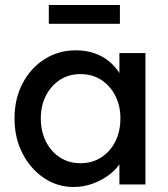

<svg xmlns="http://www.w3.org/2000/svg" viewBox="-20 -737 673 767"><path d="M38 -264Q38 -343 70.5 -404.5Q103 -466 158.5 -501Q214 -536 283 -536Q324 -536 358 -524Q392 -512 417.5 -490.5Q443 -469 459.5 -441Q476 -413 480 -381L457 -389V-525H561V0H457V-125L481 -132Q475 -105 456.5 -79.5Q438 -54 409.5 -34Q381 -14 346.5 -2Q312 10 274 10Q209 10 155.5 -26Q102 -62 70 -124Q38 -186 38 -264ZM461 -264Q461 -315 440.5 -355Q420 -395 384 -418Q348 -441 301 -441Q255 -441 219.5 -418Q184 -395 163.5 -355Q143 -315 143 -264Q143 -212 163.5 -171.5Q184 -131 219.5 -108Q255 -85 301 -85Q348 -85 384 -108Q420 -131 440.5 -171.5Q461 -212 461 -264ZM175 -642V-717H459V-642Z"/></svg>

Font: Mach
Style: Regular
Weight: 400
Version: Version 1.002